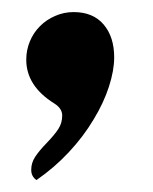

<svg xmlns="http://www.w3.org/2000/svg" viewBox="-20 -175 256 321"><path d="M32.2 108.9Q32.2 97.2 38.8 87.2Q45.4 77.1 58.1 64Q71.3 50.3 77.6 40.5Q84 30.8 84 18.1Q84 6.3 70.8 -2Q23.9 -31.2 23.9 -75.2Q23.9 -91.3 30 -106Q36.1 -120.6 46.9 -131.3Q57.6 -142.1 72.3 -148.4Q86.9 -154.8 103 -154.8Q135.7 -154.8 153.3 -134Q170.9 -113.3 170.9 -79.1Q170.9 -57.1 162.1 -30Q153.3 -2.9 136.7 24.4Q119.6 53.2 95.2 79.3Q70.8 105.5 41 126Q32.2 120.1 32.2 108.9Z"/></svg>

Font: Pattaya
Style: Regular
Weight: 400
Designer: Pablo Impallari / Thai characters Designed by Thanarat Vachiruckul and Suppakit Chalermlarp
Foundry: Pablo Impallari
Version: Version 2.000